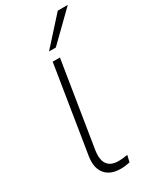

<svg xmlns="http://www.w3.org/2000/svg" viewBox="-237 -1005 881 1079"><g transform="rotate(-30 204.0 -465.5)"><path d="M207 8Q139 8 106.5 -32Q74 -72 85 -143L175 -705H222L133 -150Q128 -113 135.5 -87.5Q143 -62 163.5 -49Q184 -36 217 -36Q231 -36 246 -37.5Q261 -39 276 -42L266 1Q251 4 236.5 6Q222 8 207 8ZM186 -765 343 -939H408L230 -765Z"/></g></svg>

Font: Nunito Sans 10pt SemiExpanded ExtraLight
Style: Italic
Weight: 250
Width: 6
Italic angle: -9°
Designer: Vernon Adams
Foundry: Vernon Adams
Version: Version 3.101;gftools[0.9.27]